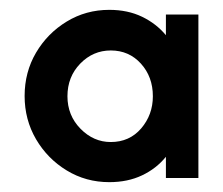

<svg xmlns="http://www.w3.org/2000/svg" viewBox="-20 -735 453 390"><path d="M202 -365Q154.5 -365 115.5 -388.8Q76.5 -412.5 53.2 -452.2Q30 -492 30 -540Q30 -588.5 53.2 -628Q76.5 -667.5 115.5 -691.2Q154.5 -715 202 -715Q239.5 -715 268.5 -701Q297.5 -687 317 -663.5V-705.5H383V-373.5H317V-416.5Q297.5 -392.5 268.5 -378.8Q239.5 -365 202 -365ZM117 -539.5Q117 -500.5 143.5 -473.5Q170 -446.5 205 -446.5Q243 -446.5 266.8 -474.2Q290.5 -502 290.5 -539.5Q290.5 -579 266.2 -605.8Q242 -632.5 205 -632.5Q169 -632.5 143 -605.8Q117 -579 117 -539.5Z"/></svg>

Font: Urbanist
Style: Bold
Weight: 700
Designer: Corey Hu
Foundry: Corey Hu
Version: Version 1.330; ttfautohint (v1.8.4.7-5d5b)